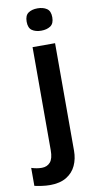

<svg xmlns="http://www.w3.org/2000/svg" viewBox="-158 -799 545 1084"><g transform="rotate(-10 114.5 -257.5)"><path d="M37 240Q15 240 -9.5 236.5Q-34 233 -51 229V126Q-35 131 -20.5 133.5Q-6 136 9 136Q39 136 57 115.5Q75 95 75 47V-544H204V73Q204 119 186.5 157Q169 195 132 217.5Q95 240 37 240ZM67 -691Q67 -727 87.5 -741Q108 -755 140 -755Q172 -755 193 -741Q214 -727 214 -691Q214 -655 193 -641Q172 -627 140 -627Q108 -627 87.5 -641Q67 -655 67 -691Z"/></g></svg>

Font: Noto Sans Hebrew Thin SemiBold
Style: Regular
Weight: 600
Version: Version 3.001